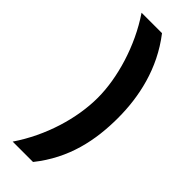

<svg xmlns="http://www.w3.org/2000/svg" viewBox="-266 -778 846 846"><g transform="rotate(45 157.0 -354.5)"><path d="M166 46.9C266.1 -78.1 293.9 -216.3 293.9 -355C293.9 -485.4 263.7 -631.3 166.5 -756.3H39.1C124 -631.3 168 -475.1 168 -355C168 -227.1 123 -76.2 39.1 46.9Z"/></g></svg>

Font: Tuffy
Style: Bold
Weight: 700
Designer: Thatcher Ulrich, Karoly Barta, Michael Everson
Version: Version 001.270